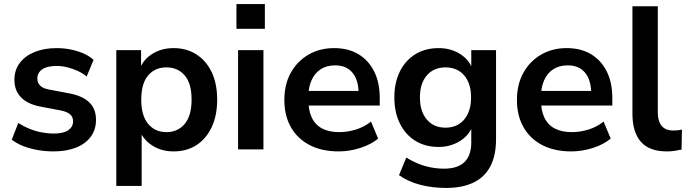

<svg xmlns="http://www.w3.org/2000/svg" viewBox="-20 -736 3390 946"><path d="M244 10Q203 10 164.5 3Q126 -4 94 -16.5Q62 -29 38 -48L70 -130Q95 -114 124 -102Q153 -90 184 -84Q215 -78 245 -78Q293 -78 316.5 -94.5Q340 -111 340 -138Q340 -161 324.5 -173.5Q309 -186 278 -192L178 -211Q116 -223 83.5 -256.5Q51 -290 51 -343Q51 -391 77.5 -426Q104 -461 151 -480Q198 -499 259 -499Q294 -499 327 -492.5Q360 -486 389.5 -473.5Q419 -461 441 -441L407 -359Q388 -375 363 -386.5Q338 -398 311.5 -404.5Q285 -411 260 -411Q211 -411 187.5 -394Q164 -377 164 -349Q164 -328 178 -314Q192 -300 221 -295L321 -276Q386 -264 419.5 -232Q453 -200 453 -146Q453 -97 427 -62Q401 -27 354 -8.5Q307 10 244 10Z M553 180V-489H675V-386H665Q680 -437 726.5 -468Q773 -499 835 -499Q899 -499 947.5 -468Q996 -437 1023 -380.5Q1050 -324 1050 -245Q1050 -167 1023 -109.5Q996 -52 948 -21Q900 10 835 10Q774 10 728 -20.5Q682 -51 666 -100H678V180ZM800 -85Q856 -85 890 -125.5Q924 -166 924 -245Q924 -325 890 -364.5Q856 -404 800 -404Q744 -404 710 -364.5Q676 -325 676 -245Q676 -166 710 -125.5Q744 -85 800 -85Z M1145 -594V-716H1285V-594ZM1153 0V-489H1278V0Z M1649 10Q1566 10 1506 -21Q1446 -52 1413.5 -109Q1381 -166 1381 -244Q1381 -320 1412.5 -377Q1444 -434 1499.5 -466.5Q1555 -499 1626 -499Q1696 -499 1746 -469Q1796 -439 1823.5 -384Q1851 -329 1851 -253V-216H1482V-288H1763L1747 -273Q1747 -341 1717 -377.5Q1687 -414 1631 -414Q1589 -414 1559.5 -394.5Q1530 -375 1514.5 -339.5Q1499 -304 1499 -255V-248Q1499 -193 1516 -157Q1533 -121 1567 -103Q1601 -85 1651 -85Q1692 -85 1733 -97.5Q1774 -110 1808 -137L1843 -53Q1808 -24 1755 -7Q1702 10 1649 10Z M2178 190Q2110 190 2050.5 174.5Q1991 159 1946 127L1982 40Q2010 58 2041 70.5Q2072 83 2104 89Q2136 95 2168 95Q2235 95 2268.5 62.5Q2302 30 2302 -34V-124H2311Q2296 -73 2248.5 -42.5Q2201 -12 2141 -12Q2075 -12 2026 -42.5Q1977 -73 1950 -128Q1923 -183 1923 -256Q1923 -329 1950 -383.5Q1977 -438 2026 -468.5Q2075 -499 2141 -499Q2203 -499 2249.5 -468.5Q2296 -438 2310 -388H2302V-489H2424V-49Q2424 30 2396 83.5Q2368 137 2313 163.5Q2258 190 2178 190ZM2175 -107Q2233 -107 2267 -147Q2301 -187 2301 -256Q2301 -325 2267 -364.5Q2233 -404 2175 -404Q2117 -404 2083 -364.5Q2049 -325 2049 -256Q2049 -187 2083 -147Q2117 -107 2175 -107Z M2795 10Q2712 10 2652 -21Q2592 -52 2559.5 -109Q2527 -166 2527 -244Q2527 -320 2558.5 -377Q2590 -434 2645.5 -466.5Q2701 -499 2772 -499Q2842 -499 2892 -469Q2942 -439 2969.5 -384Q2997 -329 2997 -253V-216H2628V-288H2909L2893 -273Q2893 -341 2863 -377.5Q2833 -414 2777 -414Q2735 -414 2705.5 -394.5Q2676 -375 2660.5 -339.5Q2645 -304 2645 -255V-248Q2645 -193 2662 -157Q2679 -121 2713 -103Q2747 -85 2797 -85Q2838 -85 2879 -97.5Q2920 -110 2954 -137L2989 -53Q2954 -24 2901 -7Q2848 10 2795 10Z M3266 10Q3179 10 3137.5 -37.5Q3096 -85 3096 -177V-705H3221V-183Q3221 -154 3229.5 -133.5Q3238 -113 3255 -103Q3272 -93 3297 -93Q3308 -93 3319 -94Q3330 -95 3340 -98L3338 1Q3320 5 3302.5 7.5Q3285 10 3266 10Z"/></svg>

Font: Nunito Sans 12pt ExtraLight
Style: Regular
Weight: 200
Designer: Vernon Adams
Foundry: Vernon Adams
Version: Version 3.101;gftools[0.9.27]